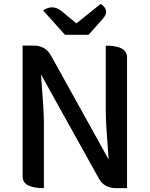

<svg xmlns="http://www.w3.org/2000/svg" viewBox="-20 -973 774 993"><path d="M207 0Q97 0 97 -60V-737H156Q216 -737 244 -685L542 -148Q527 -338 527 -393V-737Q637 -737 637 -677V0H578Q518 0 490 -52L192 -588Q207 -398 207 -347V0ZM316 -793 203 -919Q253 -953 299 -915L375 -852L501 -953Q551 -919 511 -875L438 -793Z"/></svg>

Font: Swei Half Moon CJK SC
Style: Medium
Weight: 500
Version: Version 2.071